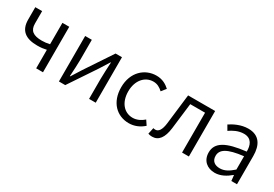

<svg xmlns="http://www.w3.org/2000/svg" viewBox="22 -1258 2812 1974"><g transform="rotate(30 1428.5 -270.5)"><path d="M390 0H471V-540H390V-286C357 -279 331 -275 298 -275C195 -275 149 -309 149 -393V-540H68V-393C68 -262 145 -208 281 -208C331 -208 350 -212 390 -220Z M660 0H735L949 -320C969 -353 1001 -403 1022 -436H1026C1023 -366 1018 -294 1018 -235V0H1097V-540H1021L808 -220C788 -187 755 -137 735 -104H730C734 -174 739 -247 739 -304V-540H660Z M1495 13C1561 13 1621 -13 1669 -56L1633 -110C1599 -80 1553 -55 1502 -55C1398 -55 1328 -141 1328 -269C1328 -398 1403 -485 1504 -485C1549 -485 1584 -465 1616 -435L1659 -489C1621 -524 1572 -554 1501 -554C1364 -554 1244 -450 1244 -269C1244 -91 1353 13 1495 13Z M1772 13C1848 13 1894 -46 1909 -166C1922 -268 1934 -371 1946 -473H2122V0H2203V-540H1882C1867 -422 1854 -304 1840 -186C1830 -103 1804 -66 1765 -66C1755 -66 1748 -68 1741 -70L1725 5C1740 10 1753 13 1772 13Z M2515 13C2583 13 2645 -22 2697 -66H2700L2707 0H2774V-335C2774 -465 2722 -554 2591 -554C2504 -554 2428 -514 2381 -483L2414 -426C2455 -455 2513 -486 2578 -486C2671 -486 2694 -414 2693 -341C2461 -315 2358 -257 2358 -139C2358 -41 2426 13 2515 13ZM2537 -53C2482 -53 2437 -79 2437 -144C2437 -218 2502 -264 2693 -286V-128C2638 -79 2592 -53 2537 -53Z"/></g></svg>

Font: Noto Sans CJK JP DemiLight
Style: Regular
Weight: 350
Designer: Ryoko NISHIZUKA (kana & ideographs); Paul D. Hunt (Latin, Greek & Cyrillic); Wenlong ZHANG (bopomofo); Sandoll Communica
Foundry: Adobe Systems Incorporated
Version: Version 1.004;PS 1.004;hotconv 1.0.82;makeotf.lib2.5.63406